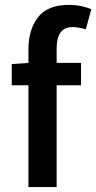

<svg xmlns="http://www.w3.org/2000/svg" viewBox="-20 -761 392 781"><path d="M95.7 0V-562Q95.7 -640.1 134.5 -690.7Q173.3 -741.2 260.7 -741.2Q287.1 -741.2 311.5 -735.8Q335.9 -730.5 351.6 -723.6L329.1 -642.1Q314.9 -646 301.3 -648.4Q287.6 -650.9 274.9 -650.9Q210.4 -650.9 210.4 -563.5V0ZM27.8 -414.1V-500.5L101.1 -505.4H309.6V-414.1Z"/></svg>

Font: Akatab
Style: Bold
Weight: 700
Designer: SIL Global
Foundry: SIL Global
Version: Version 4.100